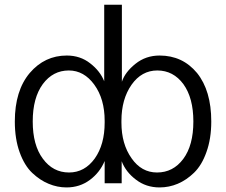

<svg xmlns="http://www.w3.org/2000/svg" viewBox="-20 -779 961 816"><path d="M43 -262.7Q43 -393.6 106.4 -468.8Q169.9 -543 263.7 -543Q321.3 -543 363.3 -509.8Q405.3 -477.5 422.9 -433.6Q422.9 -542 422.9 -758.8Q441.4 -758.8 498 -758.8Q498 -676.8 498 -431.6Q511.7 -472.7 555.7 -507.8Q599.6 -543 658.2 -543Q755.9 -543 817.4 -468.8Q877.9 -393.6 877.9 -262.7Q877.9 -189.5 857.4 -132.8Q837.9 -77.1 804.7 -44.9Q772.5 -13.7 735.4 2Q698.2 17.6 658.2 17.6Q600.6 17.6 557.6 -15.6Q514.6 -47.9 497.1 -93.8Q497.1 -62.5 497.1 0Q478.5 0 424.8 0Q424.8 -23.4 424.8 -94.7Q404.3 -45.9 362.3 -14.6Q319.3 17.6 262.7 17.6Q223.6 17.6 186.5 2Q150.4 -12.7 117.2 -43.9Q84 -75.2 63.5 -131.8Q43 -188.5 43 -262.7ZM119.1 -262.7Q119.1 -162.1 162.1 -104.5Q205.1 -45.9 273.4 -45.9Q339.8 -45.9 382.8 -105.5Q424.8 -165 424.8 -257.8Q424.8 -260.7 424.8 -265.6Q424.8 -358.4 380.9 -418.9Q336.9 -479.5 272.5 -479.5Q205.1 -479.5 162.1 -421.9Q119.1 -363.3 119.1 -262.7ZM496.1 -257.8Q496.1 -167 539.1 -106.4Q581.1 -45.9 647.5 -45.9Q715.8 -45.9 758.8 -103.5Q801.8 -161.1 801.8 -262.7Q801.8 -362.3 759.8 -420.9Q716.8 -479.5 648.4 -479.5Q582 -479.5 539.1 -418.9Q496.1 -357.4 496.1 -265.6Q496.1 -262.7 496.1 -257.8Z"/></svg>

Font: Gothic A1
Style: Regular
Weight: 400
Designer: HanYang I&C Co.,Ltd.
Version: Version 2.50